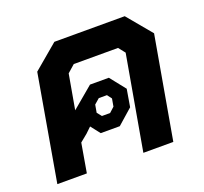

<svg xmlns="http://www.w3.org/2000/svg" viewBox="-102 -677 845 795"><g transform="rotate(-20 321.0 -279.0)"><path d="M612 -450 533 0H401L474 -415L451 -444H256L223 -415L196 -262L290 -341H373L427 -273L414 -196L347 -137H263L231 -178L207 -155L174 -128L152 0H22L103 -466L212 -558H522ZM276 -222 292 -202H328L350 -222L356 -256L341 -276H305L282 -256Z"/></g></svg>

Font: Chakra Petch
Style: Bold Italic
Weight: 700
Italic angle: -10°
Designer: Katatrad Aksorn Co.,Ltd.
Foundry: Cadson Demak Co.,Ltd.
Version: Version 1.000; ttfautohint (v1.6)